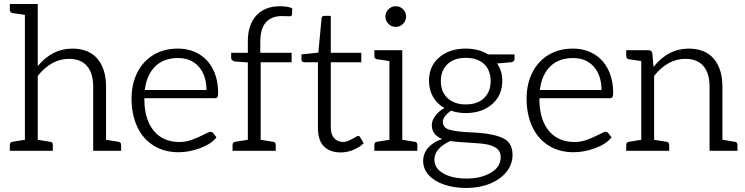

<svg xmlns="http://www.w3.org/2000/svg" viewBox="-20 -751 3708 956"><path d="M570 -45Q583 -43 583 -29V0H444V-320Q444 -386 413.5 -422Q383 -458 323 -458Q279 -458 239.5 -436Q200 -414 168 -373V-55L230 -45Q243 -44 243 -29V0H29V-29Q29 -43 42 -45L104 -55V-677L42 -686Q29 -689 29 -702V-731H168V-422Q240 -509 340 -509Q422 -509 465 -458.5Q508 -408 508 -320V-55Z M635 -261Q635 -332 663 -388.5Q691 -445 743 -477Q795 -509 865 -509Q925 -509 970.5 -482Q1016 -455 1041 -405Q1066 -355 1066 -288Q1066 -273 1062.5 -267.5Q1059 -262 1049 -262H699V-245Q702 -150 748 -97Q794 -44 874 -44Q905 -44 934.5 -54.5Q964 -65 999 -83Q1021 -94 1026 -95Q1035 -95 1041 -89L1058 -67Q1032 -34 977 -13.5Q922 7 869 7Q798 7 745 -26Q692 -59 663.5 -119.5Q635 -180 635 -261ZM1008 -303Q1008 -375 970 -418.5Q932 -462 866 -462Q795 -462 752.5 -420Q710 -378 701 -303Z M1276 -543V-488H1432V-441H1278V-55L1340 -45Q1353 -44 1353 -29V0H1138V-29Q1138 -43 1151 -45L1214 -55V-440L1149 -445Q1131 -450 1131 -462V-488H1214V-545Q1214 -628 1256.5 -674Q1299 -720 1375 -720Q1411 -720 1435 -710L1434 -679Q1433 -670 1421 -670L1385 -671Q1276 -671 1276 -543Z M1563 -113V-441H1496Q1481 -441 1481 -456V-480L1565 -489L1581 -658Q1581 -672 1596 -672H1627V-488H1779V-441H1627V-117Q1627 -81 1644.5 -62.5Q1662 -44 1691 -44Q1707 -44 1743 -64Q1758 -74 1764 -74Q1770 -74 1773 -68L1791 -38Q1770 -17 1739 -4.5Q1708 8 1677 8Q1622 8 1592.5 -22.5Q1563 -53 1563 -113Z M2045 -45Q2058 -44 2058 -29V0H1844V-29Q1844 -43 1857 -45L1919 -55V-447L1857 -456Q1844 -459 1844 -472V-501H1983V-55ZM1899 -668Q1899 -689 1914 -704.5Q1929 -720 1950 -720Q1972 -720 1987 -705Q2002 -690 2002 -668Q2002 -648 1987 -632.5Q1972 -617 1950 -617Q1929 -617 1914 -632.5Q1899 -648 1899 -668Z M2411 -480H2542V-457Q2542 -451 2537.5 -446.5Q2533 -442 2525 -441L2455 -435Q2481 -398 2481 -349Q2481 -276 2430 -232Q2379 -188 2299 -188Q2259 -188 2226 -200Q2208 -188 2196.5 -173.5Q2185 -159 2185 -145Q2185 -114 2219.5 -104.5Q2254 -95 2324 -92L2359 -90Q2443 -84 2487.5 -61.5Q2532 -39 2532 21Q2532 67 2502 104.5Q2472 142 2419.5 163.5Q2367 185 2303 185Q2240 185 2191 168Q2142 151 2114.5 120.5Q2087 90 2087 51Q2087 13 2112 -15.5Q2137 -44 2182 -59Q2130 -79 2130 -129Q2130 -151 2148 -175Q2166 -199 2193 -213Q2156 -234 2136 -269Q2116 -304 2116 -349Q2116 -422 2167 -465.5Q2218 -509 2299 -509Q2364 -509 2411 -480ZM2423 -347Q2423 -401 2390.5 -432Q2358 -463 2299 -463Q2241 -463 2208 -431.5Q2175 -400 2175 -347Q2175 -294 2208.5 -262.5Q2242 -231 2299 -231Q2357 -231 2390 -262.5Q2423 -294 2423 -347ZM2386 -35Q2383 -36 2325 -40Q2248 -44 2222 -49Q2143 -12 2143 43Q2143 87 2187.5 112.5Q2232 138 2304 138Q2375 138 2424 109Q2473 80 2473 32Q2473 1 2450 -14.5Q2427 -30 2386 -35Z M2602 -261Q2602 -332 2630 -388.5Q2658 -445 2710 -477Q2762 -509 2832 -509Q2892 -509 2937.5 -482Q2983 -455 3008 -405Q3033 -355 3033 -288Q3033 -273 3029.5 -267.5Q3026 -262 3016 -262H2666V-245Q2669 -150 2715 -97Q2761 -44 2841 -44Q2872 -44 2901.5 -54.5Q2931 -65 2966 -83Q2988 -94 2993 -95Q3002 -95 3008 -89L3025 -67Q2999 -34 2944 -13.5Q2889 7 2836 7Q2765 7 2712 -26Q2659 -59 2630.5 -119.5Q2602 -180 2602 -261ZM2975 -303Q2975 -375 2937 -418.5Q2899 -462 2833 -462Q2762 -462 2719.5 -420Q2677 -378 2668 -303Z M3639 -45Q3652 -43 3652 -29V0H3513V-320Q3513 -386 3482.5 -422Q3452 -458 3392 -458Q3348 -458 3308.5 -436Q3269 -414 3237 -373V-55L3299 -45Q3312 -44 3312 -29V0H3098V-29Q3098 -43 3111 -45L3173 -55V-447L3111 -456Q3098 -459 3098 -472V-501H3210Q3225 -501 3228 -486L3234 -418Q3307 -509 3409 -509Q3491 -509 3534 -458.5Q3577 -408 3577 -320V-55Z"/></svg>

Font: Aleo Light
Style: Regular
Weight: 300
Designer: Alessio Laiso
Foundry: Alessio Laiso
Version: Version 2.000